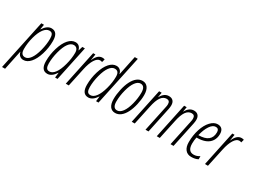

<svg xmlns="http://www.w3.org/2000/svg" viewBox="-70 -1533 3362 2536"><g transform="rotate(30 1610.5 -265.0)"><path d="M299.8 -540Q397.9 -540 397.9 -401.9Q397.9 -299.3 367.2 -199.5Q336.4 -99.6 288.1 -44.9Q239.7 9.8 182.1 9.8Q148.9 9.8 126 -10.3Q103 -30.3 97.2 -64H94.2L33.2 230H-13.2L147.9 -529.8H188L175.8 -454.1H178.2Q233.9 -540 299.8 -540ZM291 -499Q245.1 -499 206.5 -448Q168 -397 143.1 -304.4Q118.2 -211.9 118.2 -123Q118.2 -32.2 184.1 -32.2Q227.1 -32.2 263.9 -82.8Q300.8 -133.3 325.4 -229Q350.1 -324.7 350.1 -409.2Q350.1 -453.6 337.2 -476.3Q324.2 -499 291 -499Z M547.9 9.8Q450.2 9.8 450.2 -127.9Q450.2 -230 480.7 -330.1Q511.2 -430.2 559.8 -485.1Q608.4 -540 666 -540Q731.4 -540 751 -466.8H753.9L772.9 -529.8H812L700.2 0H663.1L671.9 -76.2H669.9Q614.3 9.8 547.9 9.8ZM557.1 -30.8Q601.1 -30.8 639.2 -81.5Q677.2 -132.3 703.6 -230Q730 -327.6 730 -414.1Q730 -454.6 712.6 -475.3Q695.3 -496.1 664.1 -496.1Q621.1 -496.1 584.5 -446.5Q547.9 -397 522.9 -301.3Q498 -205.6 498 -121.1Q498 -76.7 511 -53.7Q523.9 -30.8 557.1 -30.8Z M1075.2 -540Q1094.2 -540 1110.8 -534.2L1098.1 -486.8Q1083.5 -494.1 1065.9 -494.1Q1024.4 -494.1 988.8 -437Q953.1 -379.9 932.1 -280.8L872.1 0H826.2L938 -529.8H972.2L958 -437H960Q1002.9 -540 1075.2 -540Z M1172.9 9.8Q1075.2 9.8 1075.2 -127.9Q1075.2 -230 1105.7 -330.1Q1136.2 -430.2 1184.8 -485.1Q1233.4 -540 1291 -540Q1324.7 -540 1347.4 -519.5Q1370.1 -499 1376 -465.8H1378.9L1439.9 -759.8H1486.3L1325.2 0H1288.1L1296.9 -76.2H1294.9Q1239.3 9.8 1172.9 9.8ZM1182.1 -30.8Q1226.1 -30.8 1264.2 -80.8Q1302.2 -130.9 1328.6 -227.3Q1355 -323.7 1355 -412.1Q1355 -453.6 1339.4 -474.9Q1323.7 -496.1 1289.1 -496.1Q1246.1 -496.1 1209.5 -446.5Q1172.9 -397 1147.9 -301.3Q1123 -205.6 1123 -121.1Q1123 -76.7 1136 -53.7Q1148.9 -30.8 1182.1 -30.8Z M1582 9.8Q1529.8 9.8 1502 -29.3Q1474.1 -68.4 1474.1 -140.1Q1474.1 -209.5 1491.7 -289.1Q1509.3 -368.7 1537.6 -424.1Q1565.9 -479.5 1604 -509.8Q1642.1 -540 1689 -540Q1740.7 -540 1769.8 -499.8Q1798.8 -459.5 1798.8 -386.2Q1798.8 -318.4 1781 -240.5Q1763.2 -162.6 1734.4 -106.7Q1705.6 -50.8 1667 -20.5Q1628.4 9.8 1582 9.8ZM1522 -130.9Q1522 -32.2 1587.9 -32.2Q1631.3 -32.2 1668 -81.8Q1704.6 -131.3 1727.8 -221.7Q1751 -312 1751 -396Q1751 -496.1 1683.1 -496.1Q1642.1 -496.1 1606.2 -448.2Q1570.3 -400.4 1546.1 -308.6Q1522 -216.8 1522 -130.9Z M2042 0 2126 -397.9Q2130.9 -417.5 2130.9 -439Q2130.9 -494.1 2082 -494.1Q2030.8 -494.1 1996.1 -444.8Q1961.4 -395.5 1939.9 -291L1877.9 0H1832L1943.8 -529.8H1982.9L1970.7 -456.1H1972.7Q2018.1 -540 2090.8 -540Q2131.8 -540 2154.3 -516.4Q2176.8 -492.7 2176.8 -448.2Q2176.8 -420.9 2169.9 -389.2L2087.9 0Z M2423.8 0 2507.8 -397.9Q2512.7 -417.5 2512.7 -439Q2512.7 -494.1 2463.9 -494.1Q2412.6 -494.1 2377.9 -444.8Q2343.3 -395.5 2321.8 -291L2259.8 0H2213.9L2325.7 -529.8H2364.7L2352.5 -456.1H2354.5Q2399.9 -540 2472.7 -540Q2513.7 -540 2536.1 -516.4Q2558.6 -492.7 2558.6 -448.2Q2558.6 -420.9 2551.8 -389.2L2469.7 0Z M2742.7 9.8Q2684.1 9.8 2651.4 -31Q2618.7 -71.8 2618.7 -145Q2618.7 -249.5 2648.2 -341.1Q2677.7 -432.6 2728.3 -486.3Q2778.8 -540 2834.5 -540Q2877 -540 2900.1 -515.4Q2923.3 -490.7 2923.3 -440.9Q2923.3 -380.9 2894.3 -335.9Q2865.2 -291 2811.3 -269Q2757.3 -247.1 2682.6 -247.1H2676.8Q2666.5 -198.7 2666.5 -149.9Q2666.5 -32.2 2756.3 -32.2Q2779.3 -32.2 2799.6 -38.6Q2819.8 -44.9 2845.7 -60.1V-13.2Q2804.7 9.8 2742.7 9.8ZM2826.7 -497.1Q2783.2 -497.1 2744.1 -439.5Q2705.1 -381.8 2682.6 -287.1Q2877.4 -287.1 2877.4 -441.9Q2877.4 -467.8 2866.5 -482.4Q2855.5 -497.1 2826.7 -497.1Z M3197.8 -540Q3216.8 -540 3233.4 -534.2L3220.7 -486.8Q3206.1 -494.1 3188.5 -494.1Q3147 -494.1 3111.3 -437Q3075.7 -379.9 3054.7 -280.8L2994.6 0H2948.7L3060.5 -529.8H3094.7L3080.6 -437H3082.5Q3125.5 -540 3197.8 -540Z"/></g></svg>

Font: TypoPRO Open Sans Condensed
Style: Italic
Weight: 300
Width: 3
Italic angle: -12°
Foundry: Ascender Corporation
Version: Version 1.10